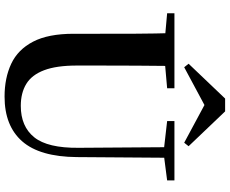

<svg xmlns="http://www.w3.org/2000/svg" viewBox="-104 -903 1026 858"><g transform="rotate(90 409.0 -474.0)"><path d="M477.8 -967 633.4 -803.8 617.8 -784.1 409.4 -896.1H489.3L280.5 -784.1L264.8 -803.8L420.4 -967ZM411.6 18.6Q328.6 18.6 265.1 -11.1Q201.7 -40.8 166.3 -108.6Q130.9 -176.3 130.9 -290V-400.9Q130.9 -485.1 130.6 -570.6Q130.2 -656.1 127.5 -740.5H274.9Q273.9 -656.3 273.4 -571.6Q272.9 -486.9 272.9 -400.9V-305Q272.9 -213.4 293.8 -158.2Q314.7 -102.9 355.1 -78.4Q395.4 -53.9 453 -53.9Q545.1 -53.9 593.5 -114Q641.9 -174.1 640.5 -312.5L637.5 -740.5H685.2L682 -304.3Q680.6 -138.8 611.5 -60.1Q542.4 18.6 411.6 18.6ZM39.2 -707.9V-740.5H374.4V-707.9L218.8 -694.2H191.8ZM521.1 -707.9V-740.5H786.3V-707.9L674.7 -693.5H646.5Z"/></g></svg>

Font: Source Han Serif JP VF
Style: Regular
Weight: 250
Designer: Ryoko NISHIZUKA 西塚涼子 (kana & ideographs); Frank Grießhammer (Latin, Greek & Cyrillic); Wenlong ZHANG 张文龙 (bopomofo); San
Foundry: Adobe
Version: Version 2.001;hotconv 1.1.0;makeotfexe 2.6.0